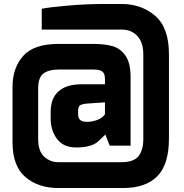

<svg xmlns="http://www.w3.org/2000/svg" viewBox="-20 -754 925 966"><path d="M43 -39V-317Q43 -413 97 -473Q151 -533 273 -533H449Q506 -533 545.5 -522Q585 -511 611 -474.5Q637 -438 637 -367V-21H532L510 -77Q509 -76 475.5 -44Q442 -12 363 -12Q299 -12 267 -55Q235 -98 235 -156V-191Q235 -260 275 -295Q315 -330 390 -330H508V-356Q508 -384 495 -394Q482 -404 453 -404H273Q226 -404 199 -384.5Q172 -365 172 -308V-56Q172 7 202.5 34.5Q233 62 273 62H592Q652 62 676.5 32Q701 2 701 -56V-481Q701 -540 671.5 -572.5Q642 -605 592 -605H190V-710Q231 -718 323.5 -726Q416 -734 504 -734H592Q691 -734 760.5 -674.5Q830 -615 830 -481V-56Q830 73 771.5 132.5Q713 192 600 192H273Q173 192 108 137Q43 82 43 -39ZM508 -179V-239L419 -233Q394 -231 383.5 -224.5Q373 -218 373 -196V-180Q373 -160 383.5 -150.5Q394 -141 417 -141Q444 -141 469.5 -150.5Q495 -160 508 -179Z"/></svg>

Font: Exo ExtraBold
Style: Regular
Weight: 800
Designer: Natanael Gama
Foundry: Natanael Gama
Version: Version 1.500